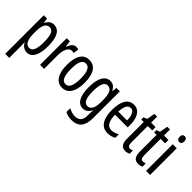

<svg xmlns="http://www.w3.org/2000/svg" viewBox="37 -1617 2734 2734"><g transform="rotate(45 1404.0 -249.5)"><path d="M263 -547Q340 -547 380.5 -477.5Q421 -408 421 -269Q421 -136 381.5 -63Q342 10 268 10Q229 10 197 -11.5Q165 -33 146 -72H142Q144 -51 145 -33Q146 -15 146 0V240H65V-537H131L141 -464H146Q168 -508 197.5 -527.5Q227 -547 263 -547ZM245 -477Q195 -477 170.5 -430.5Q146 -384 146 -285V-265Q146 -159 170.5 -110Q195 -61 246 -61Q293 -61 315.5 -111.5Q338 -162 338 -268Q338 -372 316.5 -424.5Q295 -477 245 -477Z M711 -547Q735 -547 757 -540L745 -456Q728 -463 705 -463Q677 -463 654.5 -439Q632 -415 620 -374Q608 -333 608 -280V0H527V-537H590L601 -445H606Q623 -492 649.5 -519.5Q676 -547 711 -547Z M1157 -269Q1157 -186 1137.5 -123Q1118 -60 1078 -25Q1038 10 975 10Q916 10 876 -25Q836 -60 816 -122.5Q796 -185 796 -269Q796 -402 840 -474.5Q884 -547 977 -547Q1063 -547 1110 -476.5Q1157 -406 1157 -269ZM879 -269Q879 -166 902.5 -113.5Q926 -61 977 -61Q1075 -61 1075 -269Q1075 -476 977 -476Q925 -476 902 -424.5Q879 -373 879 -269Z M1398 -547Q1436 -547 1464.5 -528Q1493 -509 1515 -466H1520L1529 -537H1597V6Q1597 118 1549 179Q1501 240 1394 240Q1357 240 1326.5 232.5Q1296 225 1267 209V132Q1335 168 1392 168Q1454 168 1485 135.5Q1516 103 1516 25V9Q1516 -8 1517 -29.5Q1518 -51 1520 -75H1516Q1473 10 1395 10Q1322 10 1281.5 -60Q1241 -130 1241 -266Q1241 -406 1283 -476.5Q1325 -547 1398 -547ZM1415 -475Q1368 -475 1346 -421.5Q1324 -368 1324 -265Q1324 -159 1347 -110Q1370 -61 1418 -61Q1516 -61 1516 -245V-270Q1516 -377 1492 -426Q1468 -475 1415 -475Z M1876 -546Q1931 -546 1967 -514.5Q2003 -483 2021 -429.5Q2039 -376 2039 -309V-253H1784Q1787 -59 1903 -59Q1932 -59 1960.5 -68Q1989 -77 2019 -96V-24Q1963 10 1894 10Q1826 10 1784 -26.5Q1742 -63 1723 -125Q1704 -187 1704 -265Q1704 -402 1747.5 -474Q1791 -546 1876 -546ZM1876 -480Q1835 -480 1812 -440Q1789 -400 1785 -317H1963Q1963 -361 1954 -398Q1945 -435 1925.5 -457.5Q1906 -480 1876 -480Z M2276 -62Q2288 -62 2300 -65Q2312 -68 2324 -72V-6Q2308 1 2290 5.5Q2272 10 2249 10Q2196 10 2171 -25.5Q2146 -61 2146 -133V-469H2096V-513L2150 -535L2172 -658H2227V-537H2317V-469H2227V-143Q2227 -103 2237 -82.5Q2247 -62 2276 -62Z M2535 -62Q2547 -62 2559 -65Q2571 -68 2583 -72V-6Q2567 1 2549 5.5Q2531 10 2508 10Q2455 10 2430 -25.5Q2405 -61 2405 -133V-469H2355V-513L2409 -535L2431 -658H2486V-537H2576V-469H2486V-143Q2486 -103 2496 -82.5Q2506 -62 2535 -62Z M2704 -739Q2750 -739 2750 -681Q2750 -624 2704 -624Q2682 -624 2669 -639Q2656 -654 2656 -681Q2656 -739 2704 -739ZM2743 -537V0H2662V-537Z"/></g></svg>

Font: Noto Sans Sinhala UI ExtraCondensed
Style: Regular
Weight: 400
Width: 2
Designer: Jelle Bosma - Monotype Design Team
Foundry: Monotype Imaging Inc.
Version: Version 2.006; ttfautohint (v1.8.4.7-5d5b)